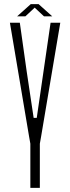

<svg xmlns="http://www.w3.org/2000/svg" viewBox="-20 -910 340 930"><path d="M127 0V-214L121 -248L28 -800H76L109 -566L143 -339H158L191 -566L225 -800H272L179 -248L173 -214V0ZM63 -831 129 -890H167L233 -831H193L148 -873L103 -831Z"/></svg>

Font: Big Shoulders Display Light
Style: Regular
Weight: 300
Designer: Patric King
Foundry: XO Type Co
Version: Version 1.000; ttfautohint (v1.8.2)